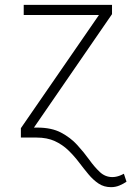

<svg xmlns="http://www.w3.org/2000/svg" viewBox="-20 -566 544 790"><path d="M113.3 -41H133.8Q191.9 -41 231 -20.5Q270 0 297.6 30.3Q325.2 60.5 347.2 91.1Q369.1 121.6 391.1 142.1Q413.1 162.6 442.4 162.6Q449.7 162.6 457.3 161.1Q464.8 159.7 472.7 156.7Q480.5 153.8 489.7 148.9L500.5 181.6Q487.8 190.4 471.4 197.3Q455.1 204.1 437 204.1Q407.7 204.1 385.5 189.2Q363.3 174.3 344 151.1Q324.7 127.9 304.9 101.8Q285.2 75.7 261.2 52.5Q237.3 29.3 205.6 14.6Q173.8 0 130.4 0H111.8ZM119.6 -41V0H65.9V-38.6L387.2 -504.4H77.6V-545.9H440.9V-507.8Z"/></svg>

Font: Inter Tight ExtraLight
Style: Regular
Weight: 250
Designer: Rasmus Andersson
Foundry: rsms
Version: Version 3.004